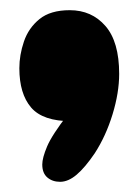

<svg xmlns="http://www.w3.org/2000/svg" viewBox="-20 -248 271 377"><path d="M120 -10Q64 -10 41 -37Q18 -64 18 -114Q18 -140 27 -166.5Q36 -193 57.5 -210.5Q79 -228 117 -228Q160 -228 187 -197Q214 -166 214 -103Q214 -66 201 -23.5Q188 19 166 53Q147 81 130.5 95Q114 109 98 109Q83 109 73 100.5Q63 92 63 75Q63 62 72.5 39.5Q82 17 113 -23Z"/></svg>

Font: DynaPuff Condensed SemiBold
Style: Regular
Weight: 600
Width: 3
Designer: Toshi Omagari, Jennifer Daniel
Foundry: Google Fonts
Version: Version 2.000